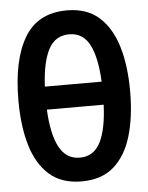

<svg xmlns="http://www.w3.org/2000/svg" viewBox="-53 -769 635 822"><g transform="rotate(-5 265.0 -358.5)"><path d="M265 9Q179 9 126.5 -37.5Q74 -84 49.5 -166.5Q25 -249 25 -359Q25 -533 82.5 -629.5Q140 -726 265 -726Q350 -726 402.5 -679.5Q455 -633 480 -550.5Q505 -468 505 -358Q505 -248 480.5 -165.5Q456 -83 403.5 -37Q351 9 265 9ZM266 -623Q205 -623 176.5 -567.5Q148 -512 143 -409H387Q382 -514 353.5 -568.5Q325 -623 266 -623ZM266 -93Q326 -93 354.5 -149Q383 -205 387 -310H143Q148 -205 177.5 -149Q207 -93 266 -93Z"/></g></svg>

Font: Noto Sans Mono Condensed SemiBold
Style: Regular
Weight: 600
Width: 3
Designer: Monotype Design Team
Foundry: Monotype Imaging Inc.
Version: Version 2.014